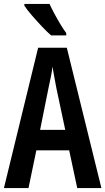

<svg xmlns="http://www.w3.org/2000/svg" viewBox="-20 -957 536 977"><path d="M373 0 332 -192H165L125 0H0L174 -714H320L496 0ZM267 -508Q260 -542 256 -567Q252 -592 247 -618Q245 -595 238.5 -564.5Q232 -534 227 -510L184 -296H312ZM232 -937Q242 -915 257 -887Q272 -859 288 -832.5Q304 -806 317 -789V-777H240Q221 -793 194 -821.5Q167 -850 142 -879Q117 -908 104 -928V-937Z"/></svg>

Font: Noto Sans Malayalam ExtraCondensed SemiBold
Style: Regular
Weight: 600
Width: 2
Designer: Jelle Bosma - Monotype Design Team
Foundry: Monotype Imaging Inc.
Version: Version 2.104; ttfautohint (v1.8.4.7-5d5b)